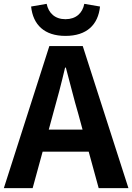

<svg xmlns="http://www.w3.org/2000/svg" viewBox="-24 -980 689 1000"><path d="M415 -960C406 -912 372 -880 317 -880C262 -880 229 -912 219 -960L138 -946C148 -851 207 -793 317 -793C428 -793 487 -851 497 -946ZM230 -305 252 -386C274 -463 296 -547 315 -628H319C341 -548 361 -463 384 -386L406 -305ZM490 0H645L407 -740H233L-4 0H146L198 -190H438Z"/></svg>

Font: Source Han Sans SC Bold
Style: Regular
Weight: 700
Designer: Ryoko NISHIZUKA (kana & ideographs); Paul D. Hunt (Latin, Greek & Cyrillic); Wenlong ZHANG (bopomofo); Sandoll Communica
Foundry: Adobe Systems Incorporated
Version: Version 1.001;PS 1.001;hotconv 1.0.78;makeotf.lib2.5.61930